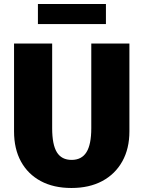

<svg xmlns="http://www.w3.org/2000/svg" viewBox="-20 -917 715 957"><path d="M240 -700V-278Q240 -196 263.5 -158Q287 -120 337 -120Q387 -120 411 -158.5Q435 -197 435 -278V-700H625V-262Q625 -176 589.5 -112.5Q554 -49 489.5 -14.5Q425 20 336 20Q247 20 183 -14.5Q119 -49 84.5 -112Q50 -175 50 -262V-700ZM169 -897H508V-797H169Z"/></svg>

Font: Moderustic ExtraBold
Style: Regular
Weight: 800
Designer: Tural Alisoy
Foundry: TAFT Foundry
Version: Version 2.120